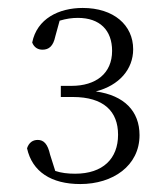

<svg xmlns="http://www.w3.org/2000/svg" viewBox="-20 -913 417 483"><path d="M182 -450C264 -450 331 -496 331 -573C331 -633 293 -673 221 -683C280 -698 315 -739 315 -789C315 -850 266 -893 188 -893C128 -893 73 -866 61 -806C66 -793 76 -788 87 -788C103 -788 114 -797 119 -821L130 -861C147 -866 161 -868 176 -868C231 -868 262 -837 262 -785C262 -728 221 -697 160 -697H133V-669H163C241 -669 277 -633 277 -574C277 -514 239 -476 169 -476C150 -476 134 -478 119 -483L106 -524C100 -551 90 -561 75 -561C63 -561 53 -555 48 -540C61 -481 109 -450 182 -450Z"/></svg>

Font: Noto Serif TC ExtraLight
Style: Regular
Weight: 200
Designer: Ryoko NISHIZUKA 西塚涼子 (kana & ideographs); Frank Grießhammer (Latin, Greek & Cyrillic); Wenlong ZHANG 张文龙 (bopomofo); San
Foundry: Adobe
Version: Version 2.001;hotconv 1.1.0;makeotfexe 2.6.0